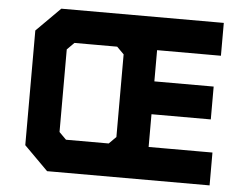

<svg xmlns="http://www.w3.org/2000/svg" viewBox="-50 -762 1062 824"><g transform="rotate(5 480.5 -350.0)"><path d="M181.5 0 78.5 -103V-597L181.5 -700H881.5V-558.5H606.5V-424H862V-282.5H606.5V-141.5H881.5V0ZM220.5 -63 148.5 -135V-569L220.5 -641H473.5L538.5 -576V-128L473.5 -63ZM250.5 -141.5H434.5L465 -172V-528L434.5 -558.5H250.5L220 -528V-172ZM220.5 -63H473.5L538.5 -128V-63H819.5H538.5V-355H799.5H538.5V-641H819.5H538.5V-576L473.5 -641H220.5L148.5 -569V-135Z"/></g></svg>

Font: Tourney Black
Style: Regular
Weight: 900
Version: Version 1.015